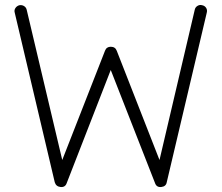

<svg xmlns="http://www.w3.org/2000/svg" viewBox="-20 -735 886 768"><path d="M222 13Q204 11 199 -6L39 -684Q36 -694 41.5 -702.5Q47 -711 57 -714Q68 -716 76.5 -710.5Q85 -705 87 -695L229 -95L400 -532Q406 -548 423 -548Q441 -548 447 -532L618 -95L759 -696Q761 -706 770 -711.5Q779 -717 789 -714Q799 -712 804.5 -703.5Q810 -695 807 -684L647 -6Q644 11 625 13Q606 15 600 -3L423 -455L247 -3Q241 15 222 13Z"/></svg>

Font: Zen Kurenaido
Style: ARC
Weight: 400
Designer: Yoshimichi Ohira
Foundry: Positype
Version: Version 1.001